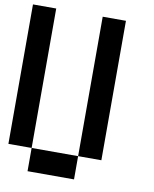

<svg xmlns="http://www.w3.org/2000/svg" viewBox="-94 -946 814 1017"><g transform="rotate(10 312.5 -437.5)"><path d="M0 -125V-875H125V-125ZM500 -125H375V-875H500ZM125 -125H375V0H125Z"/></g></svg>

Font: Galmuri7 Regular
Style: Regular
Weight: 400
Designer: Lee Minseo (quiple)
Version: Version 2.399;hotconv 1.1.1;makeotfexe 2.6.0 DEVELOPMENT